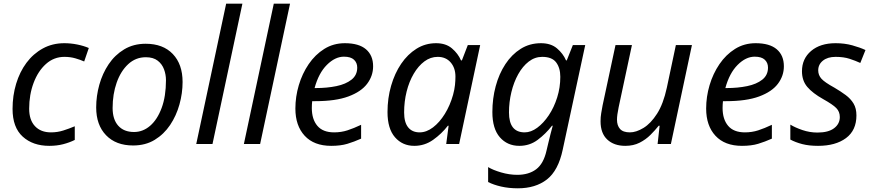

<svg xmlns="http://www.w3.org/2000/svg" viewBox="-20 -780 4728 1040"><path d="M247 10Q158 10 103 -40Q48 -90 48 -190Q48 -262 67.5 -326.5Q87 -391 123.5 -440Q160 -489 212 -517.5Q264 -546 328 -546Q363 -546 398 -539Q433 -532 461 -520L436 -447Q416 -456 388.5 -464Q361 -472 329 -472Q272 -472 229 -433.5Q186 -395 162 -331Q138 -267 138 -191Q138 -130 169.5 -96.5Q201 -63 256 -63Q291 -63 322.5 -73Q354 -83 385 -96V-22Q357 -8 322.5 1Q288 10 247 10Z M701 8Q608 8 554.5 -47.5Q501 -103 501 -198Q501 -260 518 -321Q535 -382 568.5 -432Q602 -482 652.5 -512.5Q703 -543 769 -543Q863 -543 916 -487.5Q969 -432 969 -336Q969 -275 952 -214Q935 -153 901.5 -103Q868 -53 818 -22.5Q768 8 701 8ZM706 -65Q754 -65 793 -98.5Q832 -132 855.5 -195Q879 -258 879 -346Q879 -376 868.5 -404.5Q858 -433 834 -451.5Q810 -470 770 -470Q715 -470 674.5 -432.5Q634 -395 612 -332.5Q590 -270 590 -195Q590 -133 620.5 -99Q651 -65 706 -65Z M1043 0 1205 -760H1293L1131 0Z M1301 0 1463 -760H1551L1389 0Z M1774 10Q1681 10 1630.5 -44.5Q1580 -99 1580 -192Q1580 -256 1598.5 -318.5Q1617 -381 1652 -432.5Q1687 -484 1736.5 -515Q1786 -546 1848 -546Q1924 -546 1962.5 -513Q2001 -480 2001 -421Q2001 -369 1968.5 -326Q1936 -283 1867 -257.5Q1798 -232 1688 -232H1671Q1670 -223 1669.5 -213Q1669 -203 1669 -195Q1669 -134 1699 -98.5Q1729 -63 1790 -63Q1828 -63 1862 -74Q1896 -85 1936 -104V-29Q1898 -12 1861.5 -1Q1825 10 1774 10ZM1684 -303H1691Q1751 -303 1802 -313.5Q1853 -324 1884 -348.5Q1915 -373 1915 -414Q1915 -440 1897.5 -456.5Q1880 -473 1843 -473Q1795 -473 1750.5 -428.5Q1706 -384 1684 -303Z M2224 10Q2160 10 2119.5 -36.5Q2079 -83 2079 -173Q2079 -248 2098.5 -315.5Q2118 -383 2153 -434.5Q2188 -486 2236 -516Q2284 -546 2342 -546Q2395 -546 2428 -518Q2461 -490 2477 -453H2482L2514 -536H2581L2467 0H2397L2410 -99H2406Q2372 -55 2326 -22.5Q2280 10 2224 10ZM2253 -63Q2290 -63 2325.5 -90Q2361 -117 2389.5 -163Q2418 -209 2434 -266Q2442 -295 2444.5 -319.5Q2447 -344 2447 -365Q2447 -412 2421 -442Q2395 -472 2351 -472Q2312 -472 2279 -447.5Q2246 -423 2221 -380.5Q2196 -338 2182.5 -284Q2169 -230 2169 -171Q2169 -117 2191 -90Q2213 -63 2253 -63Z M2785 240Q2736 240 2694.5 230.5Q2653 221 2624 206V125Q2650 141 2694.5 154Q2739 167 2782 167Q2844 167 2884 137Q2924 107 2940 37L2949 -1Q2954 -24 2961.5 -52Q2969 -80 2974 -99H2970Q2936 -55 2892.5 -22.5Q2849 10 2793 10Q2728 10 2687.5 -36.5Q2647 -83 2647 -173Q2647 -246 2665 -313Q2683 -380 2717.5 -432.5Q2752 -485 2800.5 -515.5Q2849 -546 2910 -546Q2964 -546 2997 -518Q3030 -490 3046 -453H3050L3083 -536H3150L3028 31Q3004 144 2942.5 192Q2881 240 2785 240ZM2822 -63Q2856 -63 2890 -88Q2924 -113 2952.5 -155.5Q2981 -198 2998 -252Q3015 -306 3015 -364Q3015 -412 2992.5 -442Q2970 -472 2917 -472Q2877 -472 2844 -446.5Q2811 -421 2787 -378Q2763 -335 2750 -281Q2737 -227 2737 -171Q2737 -63 2822 -63Z M3367 10Q3306 10 3269.5 -24Q3233 -58 3233 -123Q3233 -146 3236.5 -166.5Q3240 -187 3244 -209L3314 -536H3403L3331 -199Q3322 -156 3322 -132Q3322 -100 3338.5 -81.5Q3355 -63 3392 -63Q3426 -63 3465.5 -87Q3505 -111 3539 -164Q3573 -217 3592 -305L3641 -536H3728L3614 0H3542L3553 -99H3548Q3529 -75 3503.5 -49.5Q3478 -24 3444.5 -7Q3411 10 3367 10Z M3999 10Q3906 10 3855.5 -44.5Q3805 -99 3805 -192Q3805 -256 3823.5 -318.5Q3842 -381 3877 -432.5Q3912 -484 3961.5 -515Q4011 -546 4073 -546Q4149 -546 4187.5 -513Q4226 -480 4226 -421Q4226 -369 4193.5 -326Q4161 -283 4092 -257.5Q4023 -232 3913 -232H3896Q3895 -223 3894.5 -213Q3894 -203 3894 -195Q3894 -134 3924 -98.5Q3954 -63 4015 -63Q4053 -63 4087 -74Q4121 -85 4161 -104V-29Q4123 -12 4086.5 -1Q4050 10 3999 10ZM3909 -303H3916Q3976 -303 4027 -313.5Q4078 -324 4109 -348.5Q4140 -373 4140 -414Q4140 -440 4122.5 -456.5Q4105 -473 4068 -473Q4020 -473 3975.5 -428.5Q3931 -384 3909 -303Z M4411 10Q4362 10 4325.5 0.5Q4289 -9 4261 -24V-105Q4287 -89 4326.5 -75.5Q4366 -62 4408 -62Q4467 -62 4498 -85.5Q4529 -109 4529 -146Q4529 -175 4510 -194.5Q4491 -214 4439 -243Q4382 -275 4353 -309Q4324 -343 4324 -394Q4324 -462 4373.5 -504Q4423 -546 4506 -546Q4555 -546 4596.5 -534.5Q4638 -523 4668 -509L4640 -439Q4614 -451 4582 -461.5Q4550 -472 4506 -472Q4463 -472 4437.5 -451.5Q4412 -431 4412 -399Q4412 -373 4429.5 -353.5Q4447 -334 4500 -305Q4534 -285 4561 -265Q4588 -245 4603.5 -219Q4619 -193 4619 -155Q4619 -74 4562.5 -32Q4506 10 4411 10Z"/></svg>

Font: Manna Sans
Style: Italic
Weight: 400
Italic angle: -12°
Designer: Monotype Design Team
Foundry: Monotype Imaging Inc.
Version: Version 2.001.1; ttfautohint (v1.8.2)